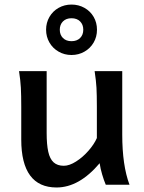

<svg xmlns="http://www.w3.org/2000/svg" viewBox="-20 -810 632 842"><path d="M417 -94.2Q327.1 12.2 228 12.2Q150.9 12.2 112.1 -40.5Q73.2 -93.3 73.2 -197.8V-341.8Q73.2 -393.1 71.5 -425Q69.8 -457 63.5 -498H184.6V-227.1Q184.6 -175.8 191.7 -144.3Q198.7 -112.8 215.3 -97.9Q231.9 -83 259.8 -83Q284.2 -83 313.7 -101.8Q343.3 -120.6 368.2 -149.2Q393.1 -177.7 404.8 -204.6V-341.8Q404.8 -394 403.1 -424.8Q401.4 -455.6 395 -498H516.1V-219.7Q516.1 -84.5 547.9 0H443.8Q435.5 -19.5 428 -44.9Q420.4 -70.3 417 -94.2ZM293.5 -730Q270 -730 256.1 -716.1Q242.2 -702.1 242.2 -679.7Q242.2 -657.2 256.1 -643.3Q270 -629.4 293.5 -629.4Q317.4 -629.4 331.3 -643.3Q345.2 -657.2 345.2 -679.7Q345.2 -702.1 331.3 -716.1Q317.4 -730 293.5 -730ZM293.5 -790Q324.7 -790 350.3 -775.6Q376 -761.2 390.6 -736.1Q405.3 -710.9 405.3 -679.7Q405.3 -648.4 390.6 -623.3Q376 -598.1 350.3 -583.5Q324.7 -568.8 293.5 -568.8Q262.7 -568.8 237.1 -583.5Q211.4 -598.1 196.8 -623.5Q182.1 -648.9 182.1 -679.7Q182.1 -710.4 196.8 -735.8Q211.4 -761.2 237.1 -775.6Q262.7 -790 293.5 -790Z"/></svg>

Font: Lesson One Medium
Style: Regular
Weight: 500
Designer: But Ko, Victor Gaultney, Annie Olsen, Julie Remington, Don Collingsworth, Eric Hays, Becca Hirsbrunner
Version: Version 1.100